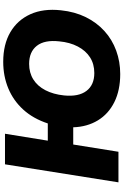

<svg xmlns="http://www.w3.org/2000/svg" viewBox="193 -949 767 1193"><g transform="rotate(-90 576.5 -352.5)"><path d="M713 11Q612 11 538.5 -25.5Q465 -62 425 -128Q385 -194 382 -281H275L230 0H40L152 -705H342L299 -439H406Q436 -530 492 -591.5Q548 -653 624 -684.5Q700 -716 789 -716Q897 -716 972.5 -672Q1048 -628 1084.5 -547.5Q1121 -467 1109 -357Q1100 -271 1066.5 -203Q1033 -135 980 -87Q927 -39 858.5 -14Q790 11 713 11ZM719 -150Q775 -150 816.5 -176.5Q858 -203 884 -252.5Q910 -302 916 -368Q926 -459 888.5 -507Q851 -555 776 -555Q721 -555 679.5 -529Q638 -503 612.5 -454Q587 -405 580 -338Q571 -248 608 -199Q645 -150 719 -150Z"/></g></svg>

Font: Nunito Sans 8pt Black
Style: Italic
Weight: 900
Italic angle: -9°
Version: Version 3.101;gftools[0.9.27]